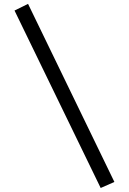

<svg xmlns="http://www.w3.org/2000/svg" viewBox="-20 -850 655 976"><path d="M53.8 -796.4 122.6 -830.3 561.5 74.9 491.8 105.6Z"/></svg>

Font: FiraCode Nerd Font Mono
Style: Regular
Weight: 400
Monospace: yes
Designer: Carrois Corporate, Edenspiekermann AG, Nikita Prokopov
Foundry: Carrois Corporate, Edenspiekermann AG, Nikita Prokopov
Version: Version 6.002;Nerd Fonts 3.4.0